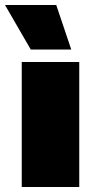

<svg xmlns="http://www.w3.org/2000/svg" viewBox="-48 -748 376 768"><path d="M269 -500V0H39V-500ZM177 -728 237 -550H75L-28 -728Z"/></svg>

Font: Prodigy Sans Black
Style: Regular
Weight: 900
Designer: Wei Huang
Foundry: Wei Huang
Version: Version 1.003; ttfautohint (v1.8.3)